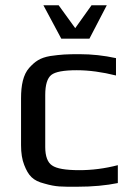

<svg xmlns="http://www.w3.org/2000/svg" viewBox="-20 -700 504 730"><path d="M428 -4V-72C378 -59 329 -53 282 -53C229 -53 195 -59 178 -71C161 -82 152 -106 152 -141V-339C152 -378 160 -403 175 -415C190 -427 222 -433 272 -433C319 -433 369 -426 421 -413V-479C375 -489 329 -494 283 -494C232 -494 214 -493 171 -487C131 -480 113 -466 91 -442C68 -416 60 -376 60 -326V-148C60 -118 64 -93 72 -73C88 -32 105 -13 149 -2C194 11 214 10 273 10C332 10 384 5 428 -4ZM213 -553H320L386 -680H328L266 -593L203 -680H145Z"/></svg>

Font: Gamestation Text
Style: Bold
Weight: 400
Designer: Jonas Hecksher
Foundry: Jonas Hecksher, Playtypeª, e-types AS
Version: Version 1.003